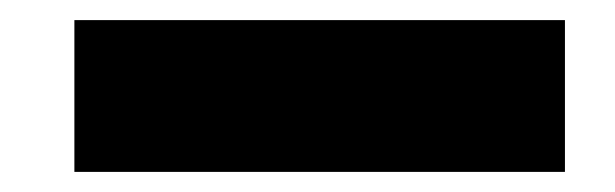

<svg xmlns="http://www.w3.org/2000/svg" viewBox="-20 -56 612 191"><path d="M542 -36V115H54V-36Z"/></svg>

Font: SUIT Heavy
Style: Regular
Weight: 900
Designer: Sunn Youn; Korean Glyphs from Source Han Sans (Sandoll Communications; Soo-young Jang, Joo-yeon Kang)
Foundry: Sunn
Version: Version 1.006